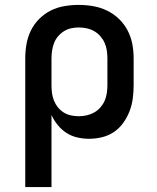

<svg xmlns="http://www.w3.org/2000/svg" viewBox="-20 -558 640 783"><path d="M83 205V-320Q83 -349 88 -378Q93 -407 106 -433.5Q119 -460 140 -481Q161 -502 187 -515Q213 -528 242.5 -533Q272 -538 301 -538Q330 -538 359.5 -533Q389 -528 416 -515Q443 -502 464.5 -481.5Q486 -461 500 -434.5Q514 -408 519.5 -379Q525 -350 525 -320V-210Q525 -183 521.5 -156.5Q518 -130 508.5 -105Q499 -80 483 -57.5Q467 -35 445 -20Q423 -5 396.5 1.5Q370 8 343 8Q319 8 295 2.5Q271 -3 251 -16Q231 -29 215.5 -48Q200 -67 190 -89V205ZM301 -84Q317 -84 333 -87.5Q349 -91 363.5 -99Q378 -107 389 -119.5Q400 -132 406.5 -146.5Q413 -161 415.5 -177.5Q418 -194 418 -210V-320Q418 -336 415.5 -352.5Q413 -369 406.5 -383.5Q400 -398 389 -410.5Q378 -423 364 -431Q350 -439 333.5 -442.5Q317 -446 301 -446Q285 -446 269.5 -442.5Q254 -439 240.5 -430.5Q227 -422 216.5 -409.5Q206 -397 200.5 -382.5Q195 -368 192.5 -352Q190 -336 190 -320V-210Q190 -194 192 -178.5Q194 -163 200 -148Q206 -133 216 -120.5Q226 -108 239.5 -99.5Q253 -91 269 -87.5Q285 -84 301 -84Z"/></svg>

Font: Iosevka Curly SmBdEx
Style: Regular
Weight: 600
Width: 7
Monospace: yes
Designer: Belleve Invis
Foundry: Belleve Invis
Version: Version 11.1.0; ttfautohint (v1.8.3)